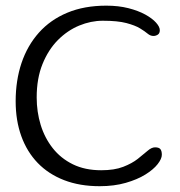

<svg xmlns="http://www.w3.org/2000/svg" viewBox="-20 -612 622 662"><path d="M323.5 30Q255 30 201.2 9.2Q147.5 -11.5 110.2 -50Q73 -88.5 53.5 -142.5Q34 -196.5 34 -263Q34 -334.5 54.2 -394.8Q74.5 -455 114.2 -499.5Q154 -544 212.2 -568.2Q270.5 -592.5 346.5 -592.5Q388.5 -592.5 422.8 -583.8Q457 -575 481 -561.8Q505 -548.5 518 -534Q531 -519.5 531 -508Q531 -497 524 -492.5Q517 -488 509 -488Q498.5 -488 489 -496Q479.5 -504 462.8 -514.2Q446 -524.5 415.8 -532.5Q385.5 -540.5 334.5 -540.5Q293.5 -540.5 253 -523.8Q212.5 -507 179.5 -473.8Q146.5 -440.5 126.5 -391Q106.5 -341.5 106.5 -276Q106.5 -226.5 120.2 -181.5Q134 -136.5 161.8 -101.2Q189.5 -66 231.2 -45.5Q273 -25 329 -25Q374.5 -25 404.8 -36.8Q435 -48.5 455 -64.2Q475 -80 488.8 -92Q502.5 -104 514.5 -104Q528 -104 533 -97.8Q538 -91.5 538 -78.5Q538 -64.5 523.5 -46Q509 -27.5 481.2 -10.2Q453.5 7 413.5 18.5Q373.5 30 323.5 30Z"/></svg>

Font: Gluten ExtraLight
Style: Regular
Weight: 250
Designer: Tyler Finck
Foundry: Etcetera Type Company
Version: Version 1.300